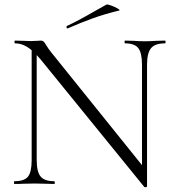

<svg xmlns="http://www.w3.org/2000/svg" viewBox="-20 -802 765 837"><path d="M699 -613Q656 -613 638.5 -592Q621 -571 621 -520V11Q621 13 616 14Q611 15 609 13L157 -543L140 -562V-104Q140 -53 157 -32.5Q174 -12 216 -12Q219 -12 219 -6Q219 0 216 0Q192 0 179 -1L131 -2L82 -1Q69 0 43 0Q41 0 41 -6Q41 -12 43 -12Q86 -12 102 -32Q118 -52 118 -104V-583Q83 -613 46 -613Q43 -613 43 -619Q43 -625 46 -625L82 -624Q93 -623 113 -623Q130 -623 141 -624Q152 -625 158 -625Q165 -625 169.5 -621.5Q174 -618 180 -607Q191 -589 204 -573L599 -82V-520Q599 -571 583 -592Q567 -613 525 -613Q523 -613 523 -619Q523 -625 525 -625L563 -624Q593 -622 611 -622Q628 -622 660 -624L699 -625Q702 -625 702 -619Q702 -613 699 -613ZM275 -678Q271 -678 270 -682.5Q269 -687 272 -689Q318 -710 394 -754L444 -782Q448 -784 464.5 -778Q481 -772 493.5 -764.5Q506 -757 499 -756Q437 -741 385.5 -722.5Q334 -704 277 -679Z"/></svg>

Font: Cormorant Infant Light
Style: Regular
Weight: 300
Designer: Christian Thalmann (Catharsis Fonts)
Version: Version 3.000